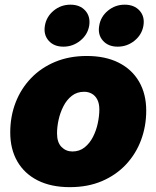

<svg xmlns="http://www.w3.org/2000/svg" viewBox="-20 -773 655 804"><path d="M272.5 10.7Q194.3 10.7 138.4 -17.3Q82.5 -45.4 52.7 -96.9Q22.9 -148.4 22.9 -218.3Q22.9 -285.6 45.4 -343.8Q67.9 -401.9 110.1 -445.8Q152.3 -489.7 211.4 -514.2Q270.5 -538.6 343.3 -538.6Q421.4 -538.6 477.1 -510.5Q532.7 -482.4 562.5 -430.9Q592.3 -379.4 592.3 -309.6Q592.3 -244.6 570.8 -186.8Q549.3 -128.9 507.8 -84.5Q466.3 -40 407 -14.6Q347.7 10.7 272.5 10.7ZM283.2 -138.7Q313 -138.7 334.5 -156Q356 -173.3 369.6 -200.2Q383.3 -227.1 389.6 -257.6Q396 -288.1 396 -314.5Q396 -339.4 387.5 -356Q378.9 -372.6 364.5 -380.6Q350.1 -388.7 332.5 -388.7Q302.2 -388.7 280.8 -371.8Q259.3 -355 245.6 -328.1Q231.9 -301.3 225.3 -271.2Q218.8 -241.2 218.8 -214.4Q218.8 -176.8 237.5 -157.7Q256.3 -138.7 283.2 -138.7ZM472.7 -577.6Q433.1 -577.6 410.9 -602.8Q388.7 -627.9 395.5 -665.5Q401.4 -703.1 431.9 -728.3Q462.4 -753.4 502 -753.4Q542 -753.4 564.5 -728.5Q586.9 -703.6 580.6 -665.5Q574.2 -627.9 543.5 -602.8Q512.7 -577.6 472.7 -577.6ZM245.6 -577.6Q205.6 -577.6 183.6 -602.8Q161.6 -627.9 168 -665.5Q174.3 -703.1 204.6 -728.3Q234.9 -753.4 274.9 -753.4Q314.9 -753.4 337.2 -728.5Q359.4 -703.6 353.5 -665.5Q347.2 -627.9 316.2 -602.8Q285.2 -577.6 245.6 -577.6Z"/></svg>

Font: Inter 24pt Black
Style: Italic
Weight: 900
Italic angle: -9.3988°
Designer: Rasmus Andersson
Foundry: rsms
Version: Version 4.001;git-66647c0bb